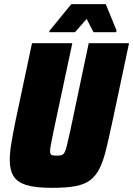

<svg xmlns="http://www.w3.org/2000/svg" viewBox="-20 -896 641 924"><path d="M230 8Q151 8 107 -5.5Q63 -19 45 -48.5Q27 -78 27 -126Q27 -160 34.5 -206Q42 -252 54 -311L134 -688H328L238 -266Q230 -226 225.5 -203Q221 -180 221 -168Q221 -158 224.5 -153.5Q228 -149 235 -148Q242 -147 253 -147Q268 -147 276.5 -149.5Q285 -152 291 -163Q297 -174 302.5 -198.5Q308 -223 318 -266L407 -688H601L521 -311Q504 -232 490.5 -176.5Q477 -121 459 -85Q441 -49 413.5 -28.5Q386 -8 342 0Q298 8 230 8ZM217 -741 219 -749 323 -876H489L541 -749L539 -741H430L397 -805L341 -741Z"/></svg>

Font: Saira SemiCondensed Black
Style: Italic
Weight: 900
Width: 4
Italic angle: -12°
Designer: Hector Gatti with collaboration of the Omnibus-Type team
Foundry: Omnibus-Type
Version: Version 1.101